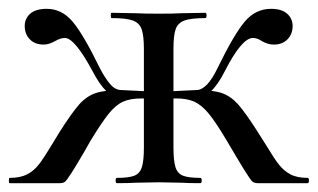

<svg xmlns="http://www.w3.org/2000/svg" viewBox="-22 -415 720 435"><path d="M243 -12Q270 -12 282.5 -17Q295 -22 299.5 -36.5Q304 -51 304 -81V-304Q304 -334 299 -348.5Q294 -363 279 -368.5Q264 -374 231 -374Q229 -374 229 -380Q229 -386 231 -386L287 -385Q304 -384 338 -384Q371 -384 388 -385L443 -386Q446 -386 446 -380Q446 -374 443 -374Q411 -374 396 -368.5Q381 -363 376 -349Q371 -335 371 -304V-81Q371 -51 375.5 -36.5Q380 -22 392.5 -17Q405 -12 432 -12Q435 -12 435 -6Q435 0 432 0Q405 0 390 -1L338 -2L284 -1Q269 0 243 0Q240 0 240 -6Q240 -12 243 -12ZM0 -12Q24 -12 39.5 -20Q55 -28 66.5 -43Q78 -58 96 -88L113 -116Q141 -160 157.5 -178.5Q174 -197 194.5 -204Q215 -211 253 -211L294 -209Q326 -207 341 -207L340 -189Q316 -192 299 -192Q273 -192 256.5 -184.5Q240 -177 224 -157Q208 -137 183 -96L170 -73Q152 -42 140.5 -24Q129 -6 125 -3Q121 0 113 0H0Q-2 0 -2 -6Q-2 -12 0 -12ZM187 -255Q147 -329 125 -329Q115 -329 103 -322Q89 -314 77 -314Q57 -314 45.5 -326Q34 -338 34 -356Q34 -373 46.5 -384Q59 -395 84 -395Q118 -395 142.5 -366Q167 -337 204 -261Q216 -238 227.5 -224.5Q239 -211 253 -211V-193Q235 -193 219 -208.5Q203 -224 187 -255ZM492 -96Q467 -138 451 -157.5Q435 -177 418.5 -184.5Q402 -192 377 -192Q359 -192 335 -189L334 -207Q351 -207 381 -209L423 -211Q461 -211 481 -204Q501 -197 517.5 -178.5Q534 -160 562 -116L581 -86Q599 -56 610 -42Q621 -28 636 -20Q651 -12 675 -12Q678 -12 678 -6Q678 0 675 0H562Q554 0 549.5 -4Q545 -8 530.5 -31.5Q516 -55 492 -96ZM471 -261Q508 -337 532.5 -366Q557 -395 592 -395Q616 -395 628.5 -384Q641 -373 641 -356Q641 -338 629.5 -326Q618 -314 598 -314Q585 -314 571 -322Q561 -329 551 -329Q526 -329 488 -255Q457 -193 423 -193V-211Q447 -211 471 -261Z"/></svg>

Font: Cormorant Garamond Medium
Style: Regular
Weight: 500
Designer: Christian Thalmann (Catharsis Fonts)
Foundry: Catharsis Fonts
Version: Version 4.000